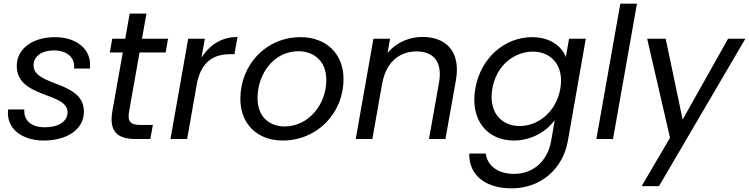

<svg xmlns="http://www.w3.org/2000/svg" viewBox="-20 -760 4096 1050"><path d="M218.7 8.5C345.3 8.5 438.9 -51.3 438.9 -149.3C438.9 -320.6 163.4 -285.3 163.4 -403.5C163.4 -453.3 210.3 -484.4 274.9 -484.4C346 -484.4 391.8 -445.3 385.1 -385.2H471.6C484.6 -488.3 399.8 -556.8 280.9 -556.8C158.7 -556.8 71.7 -493.8 71.7 -399.7C71.7 -221.5 349.4 -257.7 349.4 -146.3C349.4 -93.2 296.4 -63.9 224.2 -63.9C148.4 -63.9 108 -104.6 113.2 -161.4H24.5C11.7 -57.4 100 8.5 218.7 8.5Z M594.2 -150.3C575.4 -40 623.3 0 719.8 0H802.2L816 -76.6H749.2C692.9 -76.6 676.5 -95.6 685.9 -150.3L780.9 -685.6H689.2ZM885.9 -473.2 899 -548.3H593.8L580.7 -473.2Z M1055.9 -297.6C1078.6 -425.1 1150.8 -463.5 1238 -463.5H1262.1L1278.9 -558C1141.7 -558 1055.7 -448.8 1029.5 -302.5ZM912.4 0H1003.4L1100.2 -548.3H1009.2Z M1525.9 8.5C1713 8.5 1858.6 -138.7 1858.6 -328.5C1858.6 -466.7 1762.8 -556.8 1624.2 -556.8C1433.9 -556.8 1294.4 -405.6 1294.4 -219.1C1294.4 -81.8 1387.4 8.5 1525.9 8.5ZM1537.2 -68.4C1454.7 -68.4 1388.4 -119.8 1388.4 -223.4C1388.4 -359.3 1480.4 -479.9 1611.4 -479.9C1693.9 -479.9 1764.5 -428.7 1764.5 -322.9C1764.5 -186.7 1666.3 -69.1 1537.2 -68.4Z M1925.4 0H2016.4L2113.2 -548.3H2022.2ZM2326 0H2416L2473.5 -322.6C2501 -479.7 2417.2 -558 2290.9 -558C2194.1 -558 2100.4 -503.6 2064.6 -409.5L2070.4 -302.9C2090.6 -420.5 2164.9 -478.9 2258.5 -478.9C2350.3 -478.9 2400.4 -421.7 2381.2 -310.2Z M2889.9 -556.8C2742.4 -556.8 2609.4 -446.5 2579.4 -276C2549.4 -105.6 2642.9 8.5 2790.3 8.5C2889.9 8.5 2970.5 -44.1 3013.7 -102.8L2993.8 11.7C2972.6 128.8 2888.5 190.9 2792 190.9C2701.7 190.9 2644.8 145.5 2636.6 79.7H2546.3C2543.5 197.3 2633.8 270 2777.6 270C2938.1 270 3058.1 163.2 3085.3 11.7L3183.6 -548.3H3092.1L3074.4 -448C3052.6 -506.5 2989.4 -556.8 2889.9 -556.8ZM3044.1 -274.5C3021.4 -146.5 2921.5 -70.7 2822 -70.7C2721.6 -70.7 2649.9 -146.8 2672.6 -276C2695.3 -405.3 2794 -477.6 2894.4 -477.6C2993.9 -477.6 3066.8 -401.8 3044.1 -274.5Z M3241.4 0H3332.4L3463.4 -740H3372.4Z M3644.1 -6.3 3489 257.8H3584L4056.2 -548.3H3961.7L3713.2 -106L3620.5 -548.3H3519.2Z"/></svg>

Font: Poppins Devanagari Thin
Style: Italic
Weight: 100
Italic angle: -10°
Designer: Ninad Kale (Devanagari), Jonny Pinhorn (Latin)
Foundry: Indian Type Foundry
Version: 4.005